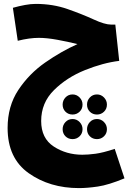

<svg xmlns="http://www.w3.org/2000/svg" viewBox="-20 -570 694 984"><path d="M385 394Q427 394 481.5 386Q536 378 618 344L568 193Q507 213 469 218Q431 223 402 223Q320 223 255.5 181Q191 139 191 50Q191 -43 256.5 -108Q322 -173 415 -210.5Q508 -248 591 -258L571 -444H549Q517 -444 459.5 -470.5Q402 -497 326.5 -523.5Q251 -550 163 -550Q138 -550 108 -544.5Q78 -539 46 -530L71 -361Q131 -376 179 -376Q220 -376 274.5 -366Q329 -356 377 -344Q294 -307 211.5 -249.5Q129 -192 74 -109Q19 -26 19 86Q19 241 127 317.5Q235 394 385 394ZM403 -34Q403 -55 388 -70.5Q373 -86 352 -86Q330 -86 315.5 -70.5Q301 -55 301 -34Q301 -12 315.5 2.5Q330 17 352 17Q373 17 388 2.5Q403 -12 403 -34ZM528 -34Q528 -55 513 -70.5Q498 -86 477 -86Q455 -86 440.5 -70.5Q426 -55 426 -34Q426 -12 440.5 2.5Q455 17 477 17Q498 17 513 2.5Q528 -12 528 -34ZM403 92Q403 71 388 55.5Q373 40 352 40Q330 40 315.5 55.5Q301 71 301 92Q301 114 315.5 128.5Q330 143 352 143Q373 143 388 128.5Q403 114 403 92ZM528 92Q528 71 513 55.5Q498 40 477 40Q455 40 440.5 55.5Q426 71 426 92Q426 114 440.5 128.5Q455 143 477 143Q498 143 513 128.5Q528 114 528 92Z"/></svg>

Font: Noto Sans Arabic Condensed Black
Style: Regular
Weight: 900
Width: 3
Designer: Nadine Chahine
Foundry: Monotype Imaging Inc.
Version: 1.001